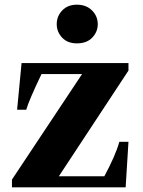

<svg xmlns="http://www.w3.org/2000/svg" viewBox="-20 -799 611 819"><path d="M72 -530H528V-498L231 -47H425Q473 -136 489 -194H528L516 0H31V-33L330 -483H157Q102 -368 92 -331H53ZM222 -696Q222 -730 245.5 -754.5Q269 -779 308 -779Q348 -779 372.5 -754.5Q397 -730 397 -696Q397 -663 373.5 -638.5Q350 -614 308 -614Q268 -614 245 -638.5Q222 -663 222 -696Z"/></svg>

Font: Libre Caslon Text
Style: Bold
Weight: 700
Designer: Pablo Impallari, Rodrigo Fuenzalida
Foundry: Pablo Impallari, Rodrigo Fuenzalida
Version: Version 1.002